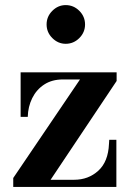

<svg xmlns="http://www.w3.org/2000/svg" viewBox="-20 -734 517 754"><path d="M35 -15 32 -35 307 -441H424L438 -416L170 -15ZM32 0V-35L40 -28H271Q327 -28 366 -63.5Q405 -99 408 -169L409 -185H437V0ZM61 -275V-450H438V-416L430 -422H227Q184 -422 153.5 -402Q123 -382 106.5 -348.5Q90 -315 89 -275ZM238 -562Q208 -562 185.5 -584.5Q163 -607 163 -638Q163 -669 185.5 -691.5Q208 -714 238 -714Q269 -714 291.5 -691.5Q314 -669 314 -638Q314 -607 291.5 -584.5Q269 -562 238 -562Z"/></svg>

Font: Libre Bodoni SemiBold
Style: Regular
Weight: 600
Designer: Pablo Impallari, Rodrigo Fuenzalida
Foundry: Impallari Type
Version: Version 2.005;gftools[0.9.23]